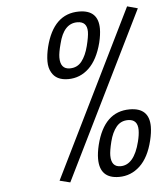

<svg xmlns="http://www.w3.org/2000/svg" viewBox="-52 -751 668 801"><g transform="rotate(-5 282.5 -350.5)"><path d="M297 -658Q240 -658 220 -575Q210 -538 210 -518Q210 -469 250 -469Q281 -469 299.5 -492.5Q318 -516 328 -555.5Q338 -595 338 -615Q338 -658 297 -658ZM166 -6 510 -706 554 -694 210 5ZM167 -566Q201 -702 308 -702Q389 -702 389 -623Q389 -598 381 -565Q363 -495 326 -460Q289 -425 239 -425Q189 -425 170 -460Q159 -479 159 -506Q159 -533 167 -566ZM415 0Q334 0 334 -83Q334 -108 342 -141Q376 -277 483 -277Q565 -277 565 -198Q565 -173 557 -140Q540 -70 502.5 -35Q465 0 415 0ZM513 -188Q513 -233 472 -233Q442 -233 423.5 -210.5Q405 -188 395.5 -150Q386 -112 386 -92Q386 -44 425 -44Q482 -44 506 -140Q513 -168 513 -188Z"/></g></svg>

Font: Titillium Web Light
Style: Italic
Weight: 300
Italic angle: -13°
Version: Version 1.002;PS 57.000;hotconv 1.0.70;makeotf.lib2.5.55311